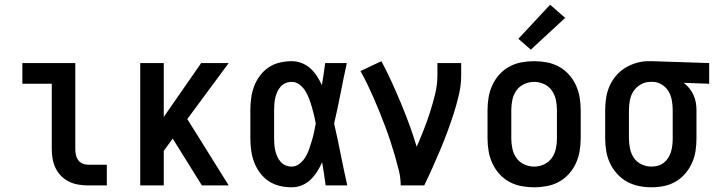

<svg xmlns="http://www.w3.org/2000/svg" viewBox="-20 -788 3040 816"><path d="M354 0Q334 0 313 -3.5Q292 -7 273.5 -16Q255 -25 240 -40Q225 -55 216 -74Q207 -93 203.5 -113.5Q200 -134 200 -155V-432H75V-520H300V-155Q300 -142 302.5 -130Q305 -118 312 -108Q319 -98 330.5 -93Q342 -88 354 -88H434V0Z M576 0V-520H676V-291L835 -520H952L776 -282L952 0H838L714 -199L676 -147V0Z M1220 8Q1194 8 1168.5 2Q1143 -4 1121.5 -18.5Q1100 -33 1084.5 -54Q1069 -75 1060 -99Q1051 -123 1047.5 -148.5Q1044 -174 1044 -200V-320Q1044 -346 1047.5 -371.5Q1051 -397 1060 -421Q1069 -445 1084.5 -466Q1100 -487 1121.5 -501.5Q1143 -516 1168.5 -522Q1194 -528 1220 -528Q1241 -528 1262 -520Q1283 -512 1299 -497.5Q1315 -483 1327 -464.5Q1339 -446 1348 -426Q1352 -450 1355.5 -473.5Q1359 -497 1362 -520H1454Q1440 -456 1427.5 -391.5Q1415 -327 1400 -263Q1415 -198 1428 -132Q1441 -66 1456 0H1364Q1361 -25 1357 -49.5Q1353 -74 1349 -98Q1340 -78 1328 -59Q1316 -40 1300 -24.5Q1284 -9 1263 -0.5Q1242 8 1220 8ZM1220 -80Q1238 -80 1253.5 -92.5Q1269 -105 1278.5 -121Q1288 -137 1294 -154.5Q1300 -172 1305.5 -190.5Q1311 -209 1315 -227Q1319 -245 1322 -264Q1319 -281 1314.5 -299Q1310 -317 1305 -334.5Q1300 -352 1293.5 -369Q1287 -386 1277.5 -401.5Q1268 -417 1253 -428.5Q1238 -440 1220 -440Q1206 -440 1194 -435Q1182 -430 1173 -420Q1164 -410 1158.5 -397.5Q1153 -385 1150 -372.5Q1147 -360 1146 -346.5Q1145 -333 1145 -320V-200Q1145 -187 1146 -173.5Q1147 -160 1150 -147.5Q1153 -135 1158.5 -122.5Q1164 -110 1173 -100Q1182 -90 1194 -85Q1206 -80 1220 -80Z M1683 0Q1683 -32 1675 -64Q1667 -96 1658 -127Q1649 -158 1639 -188.5Q1629 -219 1617.5 -249.5Q1606 -280 1594 -310Q1582 -340 1569 -369.5Q1556 -399 1542 -428.5Q1528 -458 1512 -486L1601 -528Q1624 -485 1644.5 -440Q1665 -395 1684 -349.5Q1703 -304 1720 -257.5Q1737 -211 1751 -164Q1767 -201 1781.5 -238Q1796 -275 1808 -312.5Q1820 -350 1829.5 -389Q1839 -428 1839 -468V-520H1940V-468Q1940 -427 1930.5 -386Q1921 -345 1908.5 -306Q1896 -267 1881.5 -228Q1867 -189 1851 -151Q1835 -113 1818 -75Q1801 -37 1783 0Z M2250 8Q2223 8 2196 3Q2169 -2 2145 -15Q2121 -28 2102.5 -48.5Q2084 -69 2072.5 -94Q2061 -119 2056.5 -146Q2052 -173 2052 -200V-320Q2052 -347 2056.5 -374Q2061 -401 2072.5 -426Q2084 -451 2102.5 -471.5Q2121 -492 2145 -505Q2169 -518 2196 -523Q2223 -528 2250 -528Q2277 -528 2304 -523Q2331 -518 2355 -505Q2379 -492 2397.5 -471.5Q2416 -451 2427.5 -426Q2439 -401 2443.5 -374Q2448 -347 2448 -320V-200Q2448 -173 2443.5 -146Q2439 -119 2427.5 -94Q2416 -69 2397.5 -48.5Q2379 -28 2355 -15Q2331 -2 2304 3Q2277 8 2250 8ZM2250 -80Q2272 -80 2292.5 -89.5Q2313 -99 2325.5 -117Q2338 -135 2342.5 -156.5Q2347 -178 2347 -200V-320Q2347 -342 2342.5 -363.5Q2338 -385 2325.5 -403Q2313 -421 2292.5 -430.5Q2272 -440 2250 -440Q2228 -440 2207.5 -430.5Q2187 -421 2174.5 -403Q2162 -385 2157.5 -363.5Q2153 -342 2153 -320V-200Q2153 -178 2157.5 -156.5Q2162 -135 2174.5 -117Q2187 -99 2207.5 -89.5Q2228 -80 2250 -80ZM2236 -577 2183 -623 2318 -768 2382 -712Z M2749 8Q2722 8 2695 2.5Q2668 -3 2644.5 -16Q2621 -29 2602.5 -49.5Q2584 -70 2572.5 -94.5Q2561 -119 2556.5 -146Q2552 -173 2552 -200V-320Q2552 -346 2556 -372Q2560 -398 2570.5 -422Q2581 -446 2598 -466Q2615 -486 2637 -499.5Q2659 -513 2684.5 -520.5Q2710 -528 2736 -528Q2739 -528 2742.5 -528Q2746 -528 2750 -528L2994 -520V-432L2886 -436Q2899 -426 2909.5 -413Q2920 -400 2927 -385Q2934 -370 2937 -353.5Q2940 -337 2940 -320V-200Q2940 -173 2936 -146.5Q2932 -120 2921 -95.5Q2910 -71 2892.5 -50.5Q2875 -30 2852 -16.5Q2829 -3 2802.5 2.5Q2776 8 2749 8ZM2749 -80Q2763 -80 2777 -84Q2791 -88 2802 -97Q2813 -106 2820.5 -118Q2828 -130 2832 -144Q2836 -158 2837.5 -172Q2839 -186 2839 -200V-320Q2839 -340 2835.5 -360.5Q2832 -381 2822 -398.5Q2812 -416 2794.5 -427.5Q2777 -439 2757 -440H2750Q2748 -440 2746.5 -440Q2745 -440 2744 -440Q2722 -440 2703 -429Q2684 -418 2672.5 -400.5Q2661 -383 2657 -362Q2653 -341 2653 -320V-200Q2653 -178 2657.5 -156.5Q2662 -135 2674 -117Q2686 -99 2706.5 -89.5Q2727 -80 2749 -80Z"/></svg>

Font: Iosevka SS04 Semibold
Style: Regular
Weight: 600
Monospace: yes
Designer: Belleve Invis
Foundry: Belleve Invis
Version: Version 19.0.0; ttfautohint (v1.8.4)